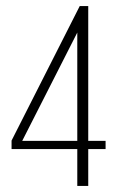

<svg xmlns="http://www.w3.org/2000/svg" viewBox="-20 -611 388 631"><path d="M234 0V-121H18V-149L242 -591H270V-148H327V-121H270V0ZM53 -148H234V-504Z"/></svg>

Font: Alumni Sans Thin ExtraLight
Style: Regular
Weight: 250
Version: Version 1.018